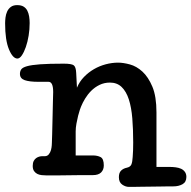

<svg xmlns="http://www.w3.org/2000/svg" viewBox="-85 -700 749 751"><path d="M-18 -680Q-2 -680 7.5 -674Q17 -668 22 -658Q27 -648 29 -635.5Q31 -623 31 -610Q31 -585 27 -560.5Q23 -536 16 -516Q9 -496 0.5 -483.5Q-8 -471 -17 -471Q-35 -471 -50 -507Q-65 -543 -65 -609Q-65 -619 -63.5 -631.5Q-62 -644 -57 -655Q-52 -666 -42.5 -673Q-33 -680 -18 -680ZM527 -47H581Q591 -47 602.5 -45.5Q614 -44 623 -40Q632 -36 638 -28Q644 -20 644 -8Q644 12 629 20.5Q614 29 593 29Q590 29 576.5 29Q563 29 544.5 29.5Q526 30 505 30Q484 30 466 30.5Q448 31 434.5 31Q421 31 419 31Q406 31 393 22Q380 13 380 -7Q380 -24 388.5 -32.5Q397 -41 411 -44Q425 -47 429 -57Q433 -67 434 -86Q435 -100 435.5 -112Q436 -124 436 -143Q436 -194 432.5 -237Q429 -280 419 -311Q409 -342 391 -359.5Q373 -377 345 -377Q323 -377 304.5 -368Q286 -359 272 -345Q258 -331 248 -314.5Q238 -298 232 -283Q231 -281 227.5 -271Q224 -261 220.5 -247Q217 -233 214 -216.5Q211 -200 211 -186V-92H278Q296 -92 308.5 -85.5Q321 -79 321 -53Q321 -36 310.5 -25.5Q300 -15 278 -15Q275 -15 262 -15Q249 -15 229.5 -15Q210 -15 188 -14.5Q166 -14 146.5 -14Q127 -14 113 -14Q99 -14 95 -14Q87 -14 78 -15Q69 -16 61.5 -19.5Q54 -23 48.5 -30.5Q43 -38 43 -51Q43 -63 47 -70.5Q51 -78 57 -82Q63 -86 69 -87.5Q75 -89 79 -89H90Q100 -89 106 -96.5Q112 -104 114.5 -113.5Q117 -123 117.5 -132Q118 -141 118 -143Q118 -146 119 -174.5Q120 -203 120.5 -237.5Q121 -272 122 -302.5Q123 -333 123 -340Q123 -380 105 -380H65Q30 -380 11.5 -386.5Q-7 -393 -7 -411Q-7 -421 -2 -428.5Q3 -436 20.5 -441Q38 -446 72 -448.5Q106 -451 164 -451Q195 -451 203.5 -444.5Q212 -438 213 -415L216 -357Q226 -381 243.5 -399Q261 -417 282.5 -429.5Q304 -442 328.5 -448.5Q353 -455 377 -455Q397 -455 423 -448Q449 -441 472 -420Q495 -399 511 -361Q527 -323 527 -260Z"/></svg>

Font: Life Savers ExtraBold
Style: Regular
Weight: 800
Designer: Pablo Impallari, Rodrigo Fuenzalida, Brenda Gallo
Foundry: Pablo Impallari, Rodrigo Fuenzalida, Brenda Gallo
Version: Version 3.001; ttfautohint (v0.95) -l 8 -r 50 -G 200 -x 14 -